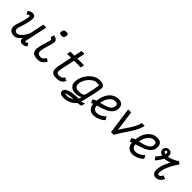

<svg xmlns="http://www.w3.org/2000/svg" viewBox="297 -2430 4205 4205"><g transform="rotate(45 2400.0 -327.5)"><path d="M63 -508 25 -582Q39 -605 73 -618.5Q107 -632 140 -632Q180 -632 202 -612Q224 -592 225 -559Q226 -531 218.5 -481Q211 -431 194 -365Q177 -299 149 -221Q123 -144 139.5 -107.5Q156 -71 210 -71Q232 -71 257.5 -85.5Q283 -100 308 -126Q333 -152 355.5 -184.5Q378 -217 394.5 -252.5Q411 -288 418 -323L479 -618H570L460 -105Q459 -102 458 -97.5Q457 -93 458 -88Q459 -79 465 -75Q471 -71 479 -71Q488 -71 499 -77.5Q510 -84 530 -104L568 -36Q555 -13 521 0.5Q487 14 453 14Q424 14 401 -0.5Q378 -15 368 -38.5Q358 -62 368 -91L374 -103Q331 -46 288 -16Q245 14 201 14Q94 14 59.5 -49.5Q25 -113 64 -230Q86 -297 103 -355.5Q120 -414 129.5 -458.5Q139 -503 136 -529Q135 -539 129 -543Q123 -547 114 -547Q101 -547 87.5 -536.5Q74 -526 63 -508Z M930 14Q847 14 802 -12Q757 -38 749 -98.5Q741 -159 770 -262L829 -471Q837 -498 827 -513.5Q817 -529 787 -533L809 -618Q874 -608 904.5 -574Q935 -540 920 -484L858 -262Q837 -188 840 -146Q843 -104 868 -87.5Q893 -71 938 -71Q961 -71 978 -78Q995 -85 1013 -103.5Q1031 -122 1054 -155L1123 -107Q1091 -62 1061.5 -35Q1032 -8 1000.5 3Q969 14 930 14ZM930 -725Q885 -725 871.5 -741.5Q858 -758 866 -799Q874 -835 891 -848Q908 -861 946 -861Q991 -861 1005 -845Q1019 -829 1009 -787Q1002 -751 985 -738Q968 -725 930 -725Z M1501 14Q1395 14 1363 -42Q1331 -98 1358 -225L1422 -533H1298L1317 -618H1441L1478 -800H1569L1531 -618H1739L1721 -533H1513L1446 -221Q1427 -136 1441.5 -103.5Q1456 -71 1510 -71Q1548 -71 1569 -77Q1590 -83 1604 -98Q1618 -113 1631 -138L1710 -103Q1687 -58 1659.5 -32.5Q1632 -7 1594.5 3.5Q1557 14 1501 14Z M1915 206Q1859 206 1826 182.5Q1793 159 1794 121Q1794 77 1840 45.5Q1886 14 1971.5 -2.5Q2057 -19 2172 -19Q2178 -32 2182.5 -51Q2187 -70 2193 -86Q2173 -73 2146.5 -64Q2120 -55 2091 -50.5Q2062 -46 2035 -46Q1951 -46 1900 -92.5Q1849 -139 1849 -217Q1849 -279 1869 -339.5Q1889 -400 1925 -453Q1961 -506 2007.5 -546Q2054 -586 2105.5 -609Q2157 -632 2209 -632Q2289 -632 2329.5 -608Q2370 -584 2368 -530Q2368 -521 2364 -493Q2360 -465 2352.5 -426Q2345 -387 2335.5 -341Q2326 -295 2315 -247Q2304 -199 2293.5 -155Q2283 -111 2273.5 -74.5Q2264 -38 2256 -16Q2280 -18 2298.5 -22.5Q2317 -27 2350 -38L2321 51Q2302 58 2273.5 61.5Q2245 65 2218 67Q2189 110 2141.5 141Q2094 172 2036 189Q1978 206 1915 206ZM1935 121Q1981 121 2025 106Q2069 91 2103 68Q2044 71 1994 79Q1944 87 1913 96Q1882 105 1882 112Q1882 115 1898 118Q1914 121 1935 121ZM2043 -131Q2105 -131 2141 -137Q2177 -143 2195.5 -162.5Q2214 -182 2222 -222Q2250 -360 2265 -431Q2280 -502 2281 -517Q2280 -532 2274 -538Q2268 -544 2251.5 -545.5Q2235 -547 2201 -547Q2166 -547 2129 -528.5Q2092 -510 2057 -478Q2022 -446 1994.5 -405Q1967 -364 1951 -318Q1935 -272 1935 -227Q1938 -181 1967.5 -156Q1997 -131 2043 -131Z M2879 -176 2921 -100Q2887 -66 2841.5 -40Q2796 -14 2747 0Q2698 14 2654 14Q2602 14 2561.5 -10Q2521 -34 2499 -77Q2478 -116 2476 -165Q2449 -154 2436 -140L2399 -212Q2410 -233 2440 -248Q2458 -256 2481 -264Q2486 -316 2499 -363Q2522 -447 2565 -507Q2608 -567 2667.5 -599.5Q2727 -632 2801 -632Q2873 -632 2910 -595.5Q2947 -559 2947 -489Q2947 -431 2923 -388.5Q2899 -346 2858.5 -315Q2818 -284 2768 -262Q2718 -240 2666.5 -224Q2615 -208 2568 -195Q2565 -194 2562 -193Q2562 -187 2562 -180Q2562 -133 2593 -103.5Q2624 -74 2668 -74Q2704 -74 2742.5 -87Q2781 -100 2817 -123.5Q2853 -147 2879 -176ZM2570 -287Q2585 -290 2601 -294Q2648 -305 2694 -319.5Q2740 -334 2777.5 -354.5Q2815 -375 2837.5 -405.5Q2860 -436 2860 -480Q2860 -512 2840.5 -529.5Q2821 -547 2792 -547Q2741 -547 2699 -521.5Q2657 -496 2626.5 -448Q2596 -400 2579 -332Q2574 -310 2570 -287Z M3192 1 3106 -618H3198L3264 -145Q3301 -207 3342.5 -266.5Q3384 -326 3422 -384.5Q3460 -443 3487.5 -501Q3515 -559 3526 -618H3616Q3600 -538 3561.5 -462Q3523 -386 3473 -310.5Q3423 -235 3371 -158Q3319 -81 3276 0Z M4079 -176 4121 -100Q4087 -66 4041.5 -40Q3996 -14 3947 0Q3898 14 3854 14Q3802 14 3761.5 -10Q3721 -34 3699 -77Q3678 -116 3676 -165Q3649 -154 3636 -140L3599 -212Q3610 -233 3640 -248Q3658 -256 3681 -264Q3686 -316 3699 -363Q3722 -447 3765 -507Q3808 -567 3867.5 -599.5Q3927 -632 4001 -632Q4073 -632 4110 -595.5Q4147 -559 4147 -489Q4147 -431 4123 -388.5Q4099 -346 4058.5 -315Q4018 -284 3968 -262Q3918 -240 3866.5 -224Q3815 -208 3768 -195Q3765 -194 3762 -193Q3762 -187 3762 -180Q3762 -133 3793 -103.5Q3824 -74 3868 -74Q3904 -74 3942.5 -87Q3981 -100 4017 -123.5Q4053 -147 4079 -176ZM3770 -287Q3785 -290 3801 -294Q3848 -305 3894 -319.5Q3940 -334 3977.5 -354.5Q4015 -375 4037.5 -405.5Q4060 -436 4060 -480Q4060 -512 4040.5 -529.5Q4021 -547 3992 -547Q3941 -547 3899 -521.5Q3857 -496 3826.5 -448Q3796 -400 3779 -332Q3774 -310 3770 -287Z M4306 -240 4255 -311Q4312 -367 4346 -427Q4322 -434 4303 -447Q4254 -479 4255 -529Q4253 -575 4284.5 -603.5Q4316 -632 4365 -632Q4408 -632 4433 -602.5Q4458 -573 4456 -524Q4456 -513 4455 -501Q4480 -503 4512 -514Q4554 -527 4601.5 -549.5Q4649 -572 4693 -602L4752 -561Q4695 -479 4652.5 -400Q4610 -321 4586.5 -249Q4563 -177 4563 -116Q4565 -95 4574.5 -83Q4584 -71 4597 -71Q4621 -71 4642 -91.5Q4663 -112 4671 -143L4754 -115Q4742 -77 4717 -47.5Q4692 -18 4659 -2Q4626 14 4589 14Q4537 14 4506.5 -19.5Q4476 -53 4477 -107Q4476 -158 4487.5 -213Q4499 -268 4524.5 -328Q4550 -388 4588 -455Q4543 -435 4501.5 -425Q4460 -415 4432 -415Q4430 -415 4428 -415Q4411 -379 4386 -341Q4352 -289 4306 -240ZM4378 -504Q4381 -517 4381 -528Q4381 -548 4374 -560.5Q4367 -573 4354 -573Q4340 -573 4331 -564Q4322 -555 4322 -542Q4322 -516 4355 -508Q4365 -505 4378 -504Z"/></g></svg>

Font: Victor Mono Thin SemiBold
Style: Italic
Weight: 600
Italic angle: -12°
Monospace: yes
Version: Version 1.561;gftools[0.9.30]